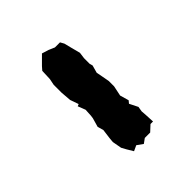

<svg xmlns="http://www.w3.org/2000/svg" viewBox="-1 -471 429 429"><g transform="rotate(45 214.0 -256.5)"><path d="M355 -242 361 -229 346 -220 335 -214 313 -210 302 -211 279 -214 265 -210 244 -216 237 -217 219 -218 201 -211 199 -216 179 -209 154 -207H129L114 -210L89 -211L81 -218L69 -230L61 -238L66 -254L72 -268V-284L81 -289L97 -293L120 -299L135 -297H153L160 -299L178 -294L199 -298L210 -300H227L251 -295L272 -301L278 -296L298 -306L310 -304L324 -305L344 -306V-298L357 -284V-267L365 -256Z"/></g></svg>

Font: Winky Rough
Style: Regular
Weight: 400
Designer: Simon Atzbach
Foundry: typofactur
Version: Version 1.206